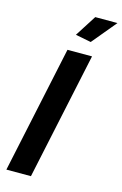

<svg xmlns="http://www.w3.org/2000/svg" viewBox="-137 -977 658 1035"><g transform="rotate(15 192.0 -459.0)"><path d="M161 -709H298L147 0H10ZM271 -782 184 -799 260 -918H384Z"/></g></svg>

Font: Raleway Thin
Style: Bold Italic
Weight: 700
Italic angle: -12°
Version: Version 4.026